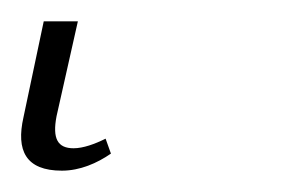

<svg xmlns="http://www.w3.org/2000/svg" viewBox="-48 52 272 180"><path d="M10 212C27 212 43 205 56 196L51 182C41 187 30 191 21 191C6 191 1 182 5 161L25 72H-7L-26 162C-33 193 -24 212 10 212Z"/></svg>

Font: Noto Serif SemiCondensed Thin
Style: Italic
Weight: 100
Width: 4
Italic angle: -12°
Designer: Monotype Design Team
Foundry: Monotype Imaging Inc.
Version: Version 2.013